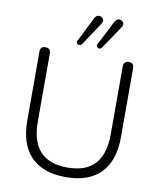

<svg xmlns="http://www.w3.org/2000/svg" viewBox="-100 -1023 925 1110"><g transform="rotate(10 362.0 -468.0)"><path d="M362 8Q227 8 157 -64.5Q87 -137 87 -275V-680Q87 -711 117 -711Q148 -711 148 -680V-280Q148 -48 362 -48Q576 -48 576 -280V-680Q576 -711 607 -711Q637 -711 637 -680V-275Q637 -137 567 -64.5Q497 8 362 8ZM440 -767Q433 -757 424 -757.5Q415 -758 410 -765.5Q405 -773 411 -783L484 -925Q494 -944 509.5 -943.5Q525 -943 533.5 -930.5Q542 -918 530 -901ZM324 -768Q317 -757 307.5 -757.5Q298 -758 293 -765Q288 -772 294 -783L365 -925Q375 -944 390.5 -943.5Q406 -943 415 -930.5Q424 -918 412 -901Z"/></g></svg>

Font: Nunito Light
Style: Regular
Weight: 300
Designer: Vernon Adams
Foundry: Vernon Adams
Version: Version 3.601; ttfautohint (v1.8.2.53-6de2)